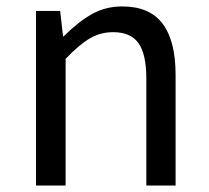

<svg xmlns="http://www.w3.org/2000/svg" viewBox="-20 -577 650 597"><path d="M92 -543H167L176 -464H178Q223 -509 265.5 -533Q308 -557 360 -557Q445 -557 485.5 -503.5Q526 -450 526 -344V0H435V-332Q435 -409 410.5 -443Q386 -477 332 -477Q292 -477 259 -457.5Q226 -438 184 -394V0H92Z"/></svg>

Font: Merged Yaku Han JP
Style: Regular
Weight: 400
Designer: Ryoko NISHIZUKA 西塚涼子 (kana, bopomofo & ideographs); Paul D. Hunt (Latin, Greek & Cyrillic); Sandoll Communications 산돌커뮤니
Foundry: Adobe
Version: Version 2.004